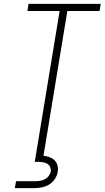

<svg xmlns="http://www.w3.org/2000/svg" viewBox="-20 -755 542 995"><path d="M174 0 289 -698H122L128 -735H502L496 -698H329L214 0ZM57 220 63 184H163Q175 184 188 182Q201 180 212.5 174Q224 168 232 157.5Q240 147 243 134Q245 122 240 111Q235 100 225.5 94Q216 88 204 86Q192 84 180 84H160L174 0H214L205 52Q221 54 236.5 59.5Q252 65 263 76Q274 87 278 103Q282 119 279 136Q276 155 264 173Q252 191 234.5 201.5Q217 212 196.5 216Q176 220 157 220Z"/></svg>

Font: Iosevka Term Curly XLt Obl
Style: Regular
Weight: 200
Italic angle: -9°
Designer: Belleve Invis
Foundry: Belleve Invis
Version: Version 32.3.0